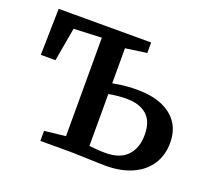

<svg xmlns="http://www.w3.org/2000/svg" viewBox="-99 -675 890 807"><g transform="rotate(20 346.0 -272.0)"><path d="M444.5 4.5Q432.5 4.5 411 3.8Q389.5 3 365.5 2.2Q341.5 1.5 320 0.8Q298.5 0 285.5 0H152V-45L246.5 -55.5V-496L122 -490.5L95.5 -340.5H30L34.5 -548H448V-501L353 -487.5V-331Q366.5 -333.5 383.8 -336Q401 -338.5 421 -340Q441 -341.5 460.5 -341.5Q525.5 -341.5 571.8 -322.5Q618 -303.5 642.8 -267.2Q667.5 -231 667.5 -178.5Q667.5 -123 640.5 -81.8Q613.5 -40.5 563.5 -18Q513.5 4.5 444.5 4.5ZM426.5 -46Q490.5 -46 523 -80.2Q555.5 -114.5 555.5 -173.5Q555.5 -234 523 -262.2Q490.5 -290.5 433 -290.5Q412.5 -290.5 390.5 -288.2Q368.5 -286 353 -282.5V-51Q367.5 -49 386.8 -47.5Q406 -46 426.5 -46Z"/></g></svg>

Font: Merriweather 36pt Medium
Style: Regular
Weight: 500
Version: Version 2.100